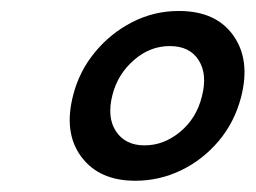

<svg xmlns="http://www.w3.org/2000/svg" viewBox="-20 -736 466 350"><path d="M306 -716Q373.5 -716 405.2 -671.5Q437 -627 419.5 -559Q407.5 -513 378.5 -478.8Q349.5 -444.5 310 -425.5Q270.5 -406.5 226.5 -406.5Q160.5 -406.5 128 -450.5Q95.5 -494.5 113.5 -563Q124.5 -606 152.8 -640.5Q181 -675 220.8 -695.5Q260.5 -716 306 -716ZM289.5 -652Q253 -652 223.8 -626.2Q194.5 -600.5 185 -563Q174.5 -522 191.5 -496.5Q208.5 -471 243.5 -471Q278.5 -471 308.2 -495.5Q338 -520 348 -560Q358.5 -600.5 342.2 -626.2Q326 -652 289.5 -652Z"/></svg>

Font: Fraunces 72pt S100 SemiBold
Style: Italic
Weight: 600
Italic angle: -16°
Version: Version 1.000; ttfautohint (v1.8.3)